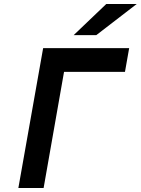

<svg xmlns="http://www.w3.org/2000/svg" viewBox="-20 -941 704 961"><path d="M71.9 0 195.9 -700H626.5L605.5 -581.2H300.5L198.3 0ZM348.5 -765 511.9 -921H664.3L461.7 -765Z"/></svg>

Font: Overpass
Style: Italic
Weight: 400
Italic angle: -10°
Designer: Delve Withrington, Dave Bailey, Thomas Jockin
Foundry: Delve Fonts LLC
Version: Version 4.000